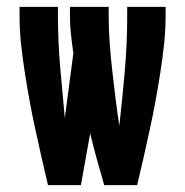

<svg xmlns="http://www.w3.org/2000/svg" viewBox="-20 -540 540 560"><path d="M120 0Q110 -41 101 -81.5Q92 -122 83 -163Q74 -204 66.5 -245Q59 -286 52.5 -327.5Q46 -369 41.5 -410.5Q37 -452 37 -494V-520H149V-494Q149 -419 155.5 -344.5Q162 -270 169 -196L194 -385Q190 -412 187 -439.5Q184 -467 184 -494V-520H297V-494Q297 -454 300 -413.5Q303 -373 307.5 -333Q312 -293 317 -253Q322 -213 328 -173Q337 -253 344 -333Q351 -413 351 -494V-520H463V-494Q463 -452 458.5 -410.5Q454 -369 447.5 -327.5Q441 -286 433.5 -245Q426 -204 417 -163Q408 -122 399 -81.5Q390 -41 380 0H284Q273 -38 262.5 -75.5Q252 -113 243 -151L216 0Z"/></svg>

Font: Iosevka SS04 Heavy
Style: Regular
Weight: 900
Monospace: yes
Designer: Belleve Invis
Foundry: Belleve Invis
Version: Version 19.0.0; ttfautohint (v1.8.4)